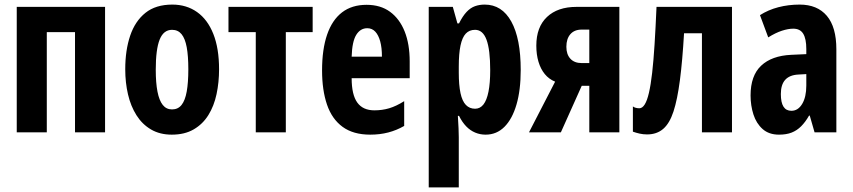

<svg xmlns="http://www.w3.org/2000/svg" viewBox="-20 -577 3718 837"><path d="M438 -547V0H307V-437H184V0H53V-547Z M935 -275Q935 -218 924 -166.5Q913 -115 888.5 -75.5Q864 -36 824.5 -13Q785 10 729 10Q677 10 638.5 -12.5Q600 -35 575 -74.5Q550 -114 538 -165.5Q526 -217 526 -275Q526 -358 547.5 -421.5Q569 -485 614 -521Q659 -557 731 -557Q793 -557 839 -524.5Q885 -492 910 -429Q935 -366 935 -275ZM659 -273Q659 -216 666.5 -177.5Q674 -139 689.5 -119.5Q705 -100 730 -100Q756 -100 771.5 -119.5Q787 -139 794 -178Q801 -217 801 -275Q801 -333 794 -371Q787 -409 771.5 -428Q756 -447 730 -447Q693 -447 676 -404.5Q659 -362 659 -273Z M1343 -437H1226V0H1095V-437H976V-547H1343Z M1578 -556Q1639 -556 1680.5 -525.5Q1722 -495 1744 -440Q1766 -385 1766 -309V-236H1513Q1513 -164 1537.5 -130Q1562 -96 1612 -96Q1646 -96 1676.5 -105Q1707 -114 1742 -136V-28Q1709 -9 1672.5 0.5Q1636 10 1594 10Q1520 10 1473.5 -24Q1427 -58 1405.5 -121Q1384 -184 1384 -270Q1384 -362 1406 -426Q1428 -490 1471 -523Q1514 -556 1578 -556ZM1581 -454Q1551 -454 1533 -425Q1515 -396 1513 -330H1645Q1645 -369 1637.5 -396.5Q1630 -424 1616 -439Q1602 -454 1581 -454Z M2093 -557Q2168 -557 2209 -483Q2250 -409 2250 -272Q2250 -184 2231.5 -121Q2213 -58 2179 -24Q2145 10 2097 10Q2073 10 2051.5 1Q2030 -8 2012.5 -26Q1995 -44 1981 -72H1976Q1978 -41 1979 -17.5Q1980 6 1980 21V240H1849V-547H1954L1974 -475H1981Q1997 -507 2014 -525Q2031 -543 2050.5 -550Q2070 -557 2093 -557ZM2051 -447Q2026 -447 2010.5 -430.5Q1995 -414 1987.5 -378.5Q1980 -343 1980 -287V-260Q1980 -206 1987.5 -171Q1995 -136 2011 -119.5Q2027 -103 2051 -103Q2073 -103 2087.5 -121.5Q2102 -140 2109.5 -177.5Q2117 -215 2117 -271Q2117 -360 2101 -403.5Q2085 -447 2051 -447Z M2425 0H2286L2400 -221Q2373 -232 2355 -254Q2337 -276 2327.5 -307.5Q2318 -339 2318 -378Q2318 -459 2364.5 -503Q2411 -547 2493 -547H2680V0H2549V-203H2516ZM2449 -373Q2449 -340 2466.5 -321Q2484 -302 2516 -302H2549V-448H2516Q2484 -448 2466.5 -428Q2449 -408 2449 -373Z M3171 0H3040V-432H2962Q2955 -312 2944 -227.5Q2933 -143 2916 -91Q2899 -39 2871 -15Q2843 9 2801 9Q2784 9 2768.5 5.5Q2753 2 2739 -3V-113Q2744 -109 2751.5 -107Q2759 -105 2767 -105Q2780 -105 2790.5 -121.5Q2801 -138 2809 -172.5Q2817 -207 2823 -259.5Q2829 -312 2833.5 -383.5Q2838 -455 2842 -547H3171Z M3466 -557Q3543 -557 3584.5 -508Q3626 -459 3626 -362V0H3531L3510 -73H3507Q3491 -45 3472.5 -26.5Q3454 -8 3431 1Q3408 10 3376 10Q3332 10 3304.5 -14.5Q3277 -39 3264.5 -78Q3252 -117 3252 -161Q3252 -247 3298 -290.5Q3344 -334 3429 -338L3495 -341V-363Q3495 -408 3481.5 -430Q3468 -452 3438 -452Q3416 -452 3388.5 -443Q3361 -434 3329 -414L3293 -511Q3329 -534 3373 -545.5Q3417 -557 3466 -557ZM3460 -252Q3422 -250 3403 -229Q3384 -208 3384 -167Q3384 -130 3395.5 -112Q3407 -94 3430 -94Q3459 -94 3477 -124Q3495 -154 3495 -204V-254Z"/></svg>

Font: Noto Sans Display ExtraCondensed
Style: Bold
Weight: 700
Width: 2
Designer: Monotype Design Team
Foundry: Monotype Imaging Inc.
Version: Version 2.003